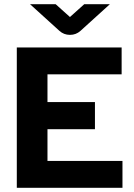

<svg xmlns="http://www.w3.org/2000/svg" viewBox="-20 -894 637 914"><path d="M60 0V-668H559V-540H206V-408H432V-279H206V-128H563V0ZM313 -728Q284 -728 263 -747L123 -874H245L313 -813L381 -874H503L363 -747Q342 -728 313 -728Z"/></svg>

Font: Atkinson Hyperlegible Next
Style: Bold
Weight: 700
Designer: Elliott Scott, Megan Eiswerth, Linus Boman, Theodore Petrosky, Letters from Sweden
Foundry: Applied Design Works, Letters from Sweden
Version: Version 2.001